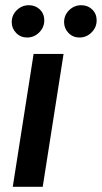

<svg xmlns="http://www.w3.org/2000/svg" viewBox="-20 -717 391 737"><path d="M29 0 109 -510H224L144 0ZM285 -573Q260 -573 243 -590.5Q226 -608 226 -632Q226 -659 245.5 -678Q265 -697 292 -697Q317 -697 334 -680.5Q351 -664 351 -639Q351 -612 331.5 -592.5Q312 -573 285 -573ZM84 -573Q59 -573 42 -590.5Q25 -608 25 -632Q25 -659 44.5 -678Q64 -697 91 -697Q116 -697 133 -680.5Q150 -664 150 -639Q150 -612 130.5 -592.5Q111 -573 84 -573Z"/></svg>

Font: MuseoModerno Medium
Style: Italic
Weight: 500
Italic angle: -9°
Designer: Pablo Cosgaya, Héctor Gatti, Marcela Romero, and the Authors of The MuseoModerno Project.
Foundry: Omnibus-Type Team
Version: Version 1.003